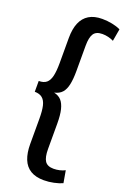

<svg xmlns="http://www.w3.org/2000/svg" viewBox="-172 -860 670 1019"><g transform="rotate(20 163.5 -350.5)"><path d="M219 105Q173 105 143.5 87Q114 69 100 34Q86 -1 86 -51V-193Q86 -239 79.5 -266.5Q73 -294 57 -307Q41 -320 14 -320V-381Q42 -381 57.5 -394Q73 -407 79.5 -435Q86 -463 86 -508V-650Q86 -701 100.5 -735.5Q115 -770 144.5 -788Q174 -806 219 -806Q247 -806 275 -800.5Q303 -795 323 -785L311 -716Q297 -723 280.5 -727Q264 -731 247 -731Q212 -731 198 -710Q184 -689 184 -642V-499Q184 -454 177.5 -423Q171 -392 155.5 -374.5Q140 -357 112 -351Q139 -345 154 -328Q169 -311 176.5 -280.5Q184 -250 184 -202V-59Q184 -12 198 9Q212 30 247 30Q264 30 281 26Q298 22 311 15L323 84Q303 93 275 99Q247 105 219 105Z"/></g></svg>

Font: Pathway Extreme Condensed Medium
Style: Regular
Weight: 500
Width: 3
Version: Version 1.001;gftools[0.9.26]